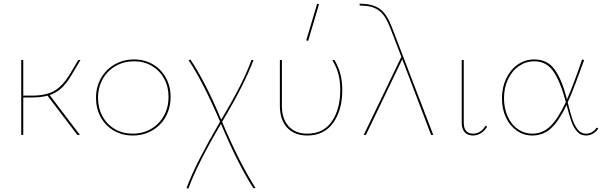

<svg xmlns="http://www.w3.org/2000/svg" viewBox="-20 -731 3261 1040"><path d="M249 -216 413 0H399L237 -213Q203 -203 151 -203H106V0H95V-406H106V-213H152Q227 -213 271.5 -237.5Q316 -262 354 -322L404 -406H416L363 -317Q338 -276 311 -252Q284 -228 249 -216Z M500 -201Q500 -260 527 -307.5Q554 -355 601 -382Q648 -409 707 -409Q763 -409 808 -382.5Q853 -356 878.5 -310Q904 -264 904 -206Q904 -146 877.5 -98.5Q851 -51 804 -24Q757 3 698 3Q642 3 596.5 -23.5Q551 -50 525.5 -96.5Q500 -143 500 -201ZM893 -206Q893 -261 869 -305Q845 -349 802.5 -374Q760 -399 707 -399Q651 -399 606.5 -373.5Q562 -348 536.5 -303Q511 -258 511 -201Q511 -146 535 -101.5Q559 -57 602 -32Q645 -7 698 -7Q754 -7 798.5 -33Q843 -59 868 -104.5Q893 -150 893 -206Z M1353 289Q1268 157 1177 -60Q1049 157 1001 289H990Q1018 213 1063.5 124.5Q1109 36 1172 -72Q1080 -287 1001 -406L1012 -408Q1096 -281 1178 -83Q1298 -282 1342 -406H1353Q1306 -277 1183 -71Q1277 151 1364 287Z M1639 -513 1698 -711 1708 -708 1649 -509ZM1496 -157V-406H1507V-157Q1507 -87 1543.5 -47Q1580 -7 1645 -7Q1732 -7 1777.5 -73.5Q1823 -140 1823 -243Q1823 -292 1812.5 -331Q1802 -370 1780 -405L1791 -407Q1813 -370 1823.5 -331Q1834 -292 1834 -243Q1834 -135 1785 -66Q1736 3 1644 3Q1575 3 1535.5 -39.5Q1496 -82 1496 -157Z M2327 0H2315L2160 -407L2159 -410L1962 0H1950L2154 -423L2094 -579Q2069 -645 2036.5 -671Q2004 -697 1952 -700L1928 -701V-711L1952 -710Q2009 -706 2043 -678.5Q2077 -651 2103 -583Z M2481 -72V-406H2492V-72Q2490 -7 2543 -7Q2562 -7 2579.5 -17.5Q2597 -28 2610 -50L2619 -45Q2606 -23 2585.5 -10Q2565 3 2542 3Q2512 3 2496 -16Q2480 -35 2481 -72Z M3221 -35Q3209 -17 3191.5 -7Q3174 3 3154 3Q3125 3 3106 -18.5Q3087 -40 3075.5 -72Q3064 -104 3049 -162Q3008 -76 2965.5 -36.5Q2923 3 2863 3Q2817 3 2779.5 -23Q2742 -49 2720.5 -94.5Q2699 -140 2699 -198Q2699 -257 2721.5 -305Q2744 -353 2784 -381Q2824 -409 2874 -409Q2945 -409 2984 -355Q3023 -301 3049 -201Q3051 -195 3051 -192Q3089 -279 3133 -409L3144 -406Q3085 -241 3055 -176Q3070 -117 3081 -84Q3092 -51 3110 -29Q3128 -7 3154 -7Q3171 -7 3186 -15Q3201 -23 3212 -40ZM3045 -178 3039 -199Q3012 -296 2975 -347.5Q2938 -399 2874 -399Q2829 -399 2791.5 -373.5Q2754 -348 2732 -302Q2710 -256 2710 -199Q2710 -144 2730 -100Q2750 -56 2785 -31.5Q2820 -7 2863 -7Q2918 -7 2960 -46.5Q3002 -86 3045 -178Z"/></svg>

Font: Ysabeau Infant Hairline
Style: Regular
Weight: 100
Designer: Christian Thalmann (Catharsis Fonts)
Version: Version 0.003